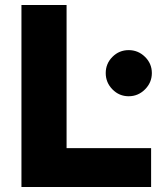

<svg xmlns="http://www.w3.org/2000/svg" viewBox="-20 -750 658 770"><path d="M561.5 -391.5Q534 -364 496 -364Q458 -364 431 -391.5Q404 -419 404 -457Q404 -495 431 -522Q458 -549 496 -549Q534 -549 561.5 -522Q589 -495 589 -457Q589 -419 561.5 -391.5ZM66 0V-730H247V-156H586V0Z"/></svg>

Font: Nacelle Heavy
Style: Regular
Weight: 800
Designer: Sora Sagano
Foundry: Sora Sagano
Version: Version 1.000;FEAKit 1.0